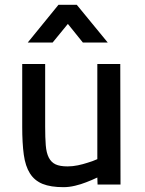

<svg xmlns="http://www.w3.org/2000/svg" viewBox="-20 -764 599 795"><path d="M478 -499 479 0H384L383 -29Q360 -18 336 -9Q316 -1 291 5Q266 11 243 11Q190 11 156.5 -2.5Q123 -16 104 -46Q85 -76 78.5 -123.5Q72 -171 72 -239V-499H167V-240Q167 -194 169.5 -162.5Q172 -131 182 -111.5Q192 -92 210 -83.5Q228 -75 260 -75Q281 -75 302.5 -79.5Q324 -84 342 -90Q363 -96 383 -105V-499ZM222 -744H298L426 -588H323L261 -665L198 -588H95Z"/></svg>

Font: Panefresco 600wt
Style: Regular
Weight: 600
Designer: Campivisivi
Foundry: Campivisivi & Chank Co
Version: Version 1.001